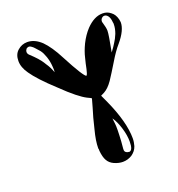

<svg xmlns="http://www.w3.org/2000/svg" viewBox="-115 -781 747 805"><g transform="rotate(-20 258.5 -378.0)"><path d="M318.4 -256.8C329.1 -242.2 336.9 -223.6 343.8 -201.2C350.6 -178.7 353.5 -159.2 353.5 -140.6C353.5 -114.3 347.7 -100.6 335.9 -100.6L334 -101.6H331.1C320.3 -104.5 316.4 -110.4 317.4 -121.1C317.4 -124 318.4 -135.7 320.3 -154.3C321.3 -173.8 322.3 -190.4 322.3 -203.1C322.3 -215.8 322.3 -225.6 321.3 -232.4C320.3 -242.2 319.3 -250 318.4 -256.8ZM81.1 -627.9C77.1 -631.8 75.2 -636.7 75.2 -640.6C75.2 -646.5 77.1 -650.4 80.1 -654.3C83 -657.2 87.9 -659.2 92.8 -659.2C95.7 -659.2 99.6 -657.2 103.5 -654.3C107.4 -651.4 111.3 -648.4 115.2 -643.6C120.1 -638.7 125 -632.8 131.8 -625C138.7 -616.2 143.6 -605.5 148.4 -591.8C153.3 -577.1 156.2 -562.5 157.2 -545.9C158.2 -536.1 158.2 -528.3 157.2 -521.5C151.4 -537.1 144.5 -551.8 134.8 -565.4C127 -579.1 118.2 -589.8 111.3 -597.7C103.5 -606.4 93.8 -616.2 81.1 -627.9ZM417 -648.4C416 -649.4 416 -651.4 416 -654.3C416 -659.2 418 -664.1 421.9 -668C424.8 -670.9 428.7 -672.9 433.6 -672.9C439.5 -672.9 444.3 -669.9 449.2 -664.1C454.1 -657.2 457 -648.4 458 -635.7C458 -634.8 458 -632.8 459 -630.9C459 -627.9 459 -626 459 -625C459 -612.3 456.1 -599.6 451.2 -585.9C445.3 -571.3 439.5 -560.5 433.6 -551.8C428.7 -543 420.9 -532.2 410.2 -517.6C419.9 -567.4 424.8 -597.7 424.8 -609.4C424.8 -619.1 421.9 -631.8 417 -648.4ZM487.3 -636.7C483.4 -652.3 476.6 -664.1 465.8 -671.9C455.1 -680.7 443.4 -684.6 430.7 -684.6H428.7C404.3 -684.6 379.9 -671.9 356.4 -647.5C341.8 -631.8 329.1 -613.3 318.4 -591.8C308.6 -571.3 301.8 -552.7 297.9 -535.2C293.9 -519.5 290 -503.9 287.1 -488.3C284.2 -474.6 281.2 -465.8 278.3 -462.9L277.3 -461.9C270.5 -462.9 248 -497.1 211.9 -566.4C192.4 -604.5 172.9 -632.8 154.3 -651.4C134.8 -669.9 114.3 -679.7 91.8 -679.7C75.2 -679.7 60.5 -673.8 48.8 -663.1C36.1 -652.3 30.3 -636.7 30.3 -617.2C30.3 -598.6 37.1 -579.1 51.8 -558.6C68.4 -534.2 99.6 -500 146.5 -457C192.4 -412.1 226.6 -385.7 248 -375C260.7 -369.1 266.6 -366.2 266.6 -365.2C266.6 -364.3 262.7 -351.6 255.9 -327.1C248 -302.7 240.2 -273.4 232.4 -240.2C223.6 -207 219.7 -180.7 219.7 -160.2C219.7 -159.2 219.7 -156.2 220.7 -154.3C220.7 -150.4 220.7 -148.4 220.7 -147.5C222.7 -127.9 226.6 -113.3 232.4 -103.5C238.3 -92.8 247.1 -85 259.8 -79.1C273.4 -73.2 286.1 -70.3 297.9 -70.3C312.5 -70.3 326.2 -74.2 338.9 -82C351.6 -90.8 360.4 -101.6 365.2 -116.2C368.2 -127 370.1 -137.7 370.1 -149.4C370.1 -197.3 354.5 -256.8 322.3 -328.1L306.6 -362.3L322.3 -370.1C335 -377 347.7 -388.7 361.3 -408.2C373 -425.8 387.7 -449.2 404.3 -476.6C419.9 -502.9 435.5 -525.4 450.2 -542C476.6 -573.2 489.3 -600.6 489.3 -623C489.3 -626 488.3 -629.9 487.3 -636.7Z"/></g></svg>

Font: Puffy Slushy
Style: Regular
Weight: 400
Designer: Intuisi Creative
Foundry: Intuisi Creative
Version: Version 001.000